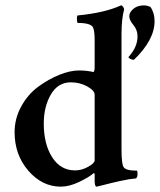

<svg xmlns="http://www.w3.org/2000/svg" viewBox="-20 -698 604 726"><path d="M524.4 -677.7Q535.2 -677.7 548.8 -671.9Q564.5 -649.4 564.5 -618.2Q564.5 -546.9 486.3 -471.7Q480.5 -471.7 473.1 -475.1Q465.8 -478.5 465.8 -482.4Q500 -519.5 500 -560.5Q500 -585 484.4 -603.5Q468.8 -622.1 468.8 -636.7Q468.8 -651.4 484.4 -664.6Q500 -677.7 524.4 -677.7ZM279.3 -431.6Q306.6 -431.6 333 -425.8Q337.9 -425.8 337.9 -447.3V-544.9Q337.9 -580.1 332 -593.8Q324.2 -611.3 273.4 -611.3Q272.5 -611.3 271.5 -618.2Q270.5 -625 271 -631.8Q271.5 -638.7 273.4 -639.6Q376 -649.4 437.5 -677.7Q441.4 -677.7 445.3 -672.4Q449.2 -667 449.2 -662.1Q439.5 -625 439.5 -570.3V-132.8Q439.5 -78.1 447.3 -66.4Q455.1 -52.7 498 -52.7Q500 -50.8 500 -40Q500 -27.3 494.1 -23.4Q469.7 -21.5 434.6 -13.7Q399.4 -5.9 373.5 1Q347.7 7.8 345.7 7.8Q337.9 7.8 337.9 -13.7V-39.1Q336.9 -43.9 335 -43.9Q317.4 -28.3 279.8 -10.3Q242.2 7.8 210 7.8Q139.6 7.8 87.4 -52.2Q35.2 -112.3 35.2 -198.2Q35.2 -250 60.5 -295.9Q85.9 -341.8 124.5 -370.1Q163.1 -398.4 204.1 -415Q245.1 -431.6 279.3 -431.6ZM248 -386.7Q199.2 -386.7 172.4 -340.8Q145.5 -294.9 145.5 -230.5Q145.5 -153.3 177.2 -103.5Q209 -53.7 263.7 -53.7Q289.1 -53.7 313.5 -67.4Q337.9 -81.1 337.9 -91.8V-339.8Q337.9 -355.5 310.1 -371.1Q282.2 -386.7 248 -386.7Z"/></svg>

Font: Crimson
Style: Semibold
Weight: 600
Version: Version 0.8